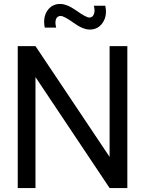

<svg xmlns="http://www.w3.org/2000/svg" viewBox="-20 -954 736 974"><path d="M435 -804Q401 -804 353 -838.5Q305 -873 288 -873Q270 -873 264 -856.5Q258 -840 265 -814H207Q197 -865 220 -899.5Q243 -934 285 -934Q320 -934 368.5 -899.5Q417 -865 433 -865Q450 -865 456.5 -882.5Q463 -900 456 -925H514Q525 -875 501.5 -839.5Q478 -804 435 -804ZM70 0V-720H160L536 -158V-720H626V0H536L160 -563V0Z"/></svg>

Font: Manrope Medium
Style: Medium
Weight: 500
Designer: Mikhail Sharanda
Foundry: Mikhail Sharanda
Version: Version 4.000;hotconv 1.0.109;makeotfexe 2.5.65596